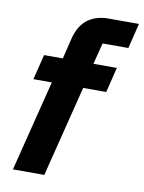

<svg xmlns="http://www.w3.org/2000/svg" viewBox="-81 -757 612 814"><g transform="rotate(10 225.5 -350.0)"><path d="M31.7 0 130 -391.7H50.8L77.5 -500H158.3L180 -589.2Q194.2 -645.8 230 -672.9Q265.8 -700 319.2 -700H450.8L424.2 -591.7H313.3L290 -500H390.8L364.2 -391.7H265L166.7 0Z"/></g></svg>

Font: Funnel Sans
Style: Bold Italic
Weight: 700
Italic angle: -14.036°
Designer: NORD ID, Kristian Moeller
Foundry: Dicotype
Version: Version 1.000